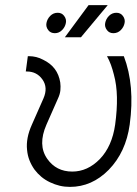

<svg xmlns="http://www.w3.org/2000/svg" viewBox="-20 -720 537 752"><path d="M89 -500 81 -440H85Q124 -440 146 -409Q169 -377 150 -334L105 -232Q81 -179 86 -133Q88 -111 95.5 -92Q103 -73 115 -56Q127 -40 142 -27.5Q157 -15 176 -6Q195 3 214 7.5Q233 12 254 12Q340 12 406 -55Q473 -124 488 -232Q509 -385 465 -500H399Q408 -484 414.5 -466Q421 -448 426 -428Q437 -388 438 -339Q439 -290 431 -232Q419 -147 371 -97Q323 -48 263 -48Q200 -48 165 -98Q127 -152 162 -232L207 -334Q215 -351 216.5 -366.5Q218 -382 216 -397Q211 -428 194.5 -450Q178 -472 149 -486Q136 -493 122 -496.5Q108 -500 93 -500ZM234 -574H297L402 -700H327ZM206 -670Q189 -670 177 -658Q165 -646 162 -630Q159 -615 169 -602Q178 -590 195 -590Q211 -590 223 -602Q235 -614 238 -630Q241 -645 231 -658Q222 -670 206 -670ZM436 -670Q419 -670 407 -658Q395 -646 392 -630Q389 -615 399 -602Q408 -590 424 -590Q441 -590 453 -602Q465 -614 468 -630Q471 -645 461 -658Q452 -670 436 -670Z"/></svg>

Font: Unageo
Style: Light-Italic
Weight: 300
Designer: Richard Sepsi
Foundry: Richard Sepsi
Version: Version 2.000